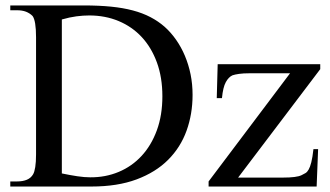

<svg xmlns="http://www.w3.org/2000/svg" viewBox="-20 -682 1207 702"><path d="M684.1 -335Q684.1 -265.1 662.1 -204.1Q640.1 -143.1 594.7 -97.7Q549.3 -52.2 479.5 -26.1Q409.7 0 314 0H17.6V-18.6H42.5Q63.5 -18.6 78.4 -24.9Q93.3 -31.2 101.1 -44.9Q106 -53.2 108.9 -71.3Q111.8 -89.4 111.8 -117.7V-545.4Q111.8 -606.4 99.1 -623.5Q88.9 -633.8 75 -639.2Q61 -644.5 42.5 -644.5H17.6V-662.1H286.6Q341.8 -662.1 386 -657.7Q430.2 -653.3 465.8 -643.8Q501.5 -634.3 530 -619.4Q558.6 -604.5 582 -584Q605 -563.5 623.8 -536.6Q642.6 -509.8 656 -478Q669.4 -446.3 676.8 -410.2Q684.1 -374 684.1 -335ZM573.7 -330.1Q573.7 -398.9 553.7 -453.6Q533.7 -508.3 498.3 -546.4Q462.9 -584.5 413.8 -605Q364.7 -625.5 306.2 -625.5Q284.2 -625.5 259.5 -622.3Q234.9 -619.1 206.1 -610.8V-47.9Q236.8 -41.5 262.7 -37.6Q288.6 -33.7 309.6 -33.7Q365.7 -33.2 414.1 -53.5Q462.4 -73.7 497.8 -112.1Q533.2 -150.4 553.5 -205.6Q573.7 -260.7 573.7 -330.1ZM850.6 -32.7H1014.6Q1064.9 -32.7 1082.5 -41.5Q1090.8 -45.4 1097.2 -49.3Q1103.5 -53.2 1108.6 -62.3Q1113.8 -71.3 1118.2 -88.6Q1122.6 -106 1126 -136.7H1143.1L1137.7 0H742.7V-18.6L1040.5 -414.1H892.6Q869.6 -414.1 854.2 -411.9Q838.9 -409.7 830.1 -406.7Q815.9 -400.4 805.7 -381.8Q795.4 -363.3 791.5 -323.2H772.5L775.9 -447.3H1150.9V-429.2Z"/></svg>

Font: Doulos SIL
Style: Regular
Weight: 400
Designer: Walt Agee, Victor Gaultney, Peter Martin, Debbi Hosken
Foundry: SIL International
Version: Version 4.110; 2011; Maintenance release